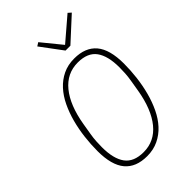

<svg xmlns="http://www.w3.org/2000/svg" viewBox="-274 -1033 1148 1148"><g transform="rotate(-45 300.0 -459.5)"><path d="M262 12Q168 12 120.5 -44.5Q73 -101 73 -220Q73 -277 80 -335Q87 -393 101.5 -447.5Q116 -502 139 -550Q162 -598 194.5 -633.5Q227 -669 269.5 -689.5Q312 -710 366 -710Q460 -710 507.5 -653.5Q555 -597 555 -478Q555 -421 548 -363Q541 -305 526.5 -250.5Q512 -196 489 -148Q466 -100 433.5 -64.5Q401 -29 358 -8.5Q315 12 262 12ZM264 -20Q356 -20 416.5 -94Q477 -168 500 -304L512 -376Q517 -405 518.5 -431.5Q520 -458 520 -481Q520 -578 483.5 -628Q447 -678 364 -678Q272 -678 211.5 -604Q151 -530 128 -394L116 -322Q111 -293 109.5 -266.5Q108 -240 108 -217Q108 -120 144.5 -70Q181 -20 264 -20ZM363 -780 261 -917 283 -931 385 -806 531 -931 550 -914 404 -780Z"/></g></svg>

Font: IBM Plex Mono ExtraLight
Style: Italic
Weight: 200
Italic angle: -9°
Monospace: yes
Designer: Mike Abbink, Paul van der Laan, Pieter van Rosmalen
Foundry: Bold Monday
Version: Version 2.3